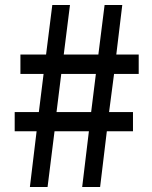

<svg xmlns="http://www.w3.org/2000/svg" viewBox="-20 -751 610 771"><path d="M100 0 127 -224H39V-301H136L155 -454H62V-532H165L190 -731H261L236 -532H375L400 -731H471L447 -532H537V-454H438L418 -301H514V-224H409L382 0H310L337 -224H199L171 0ZM207 -301H346L365 -454H226Z"/></svg>

Font: Source Han Sans SC Medium
Style: Regular
Weight: 500
Designer: Ryoko NISHIZUKA 西塚涼子 (kana, bopomofo & ideographs); Paul D. Hunt (Latin, Greek & Cyrillic); Sandoll Communications 산돌커뮤니
Foundry: Adobe
Version: Version 2.004;hotconv 1.0.118;makeotfexe 2.5.65603